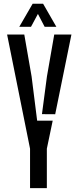

<svg xmlns="http://www.w3.org/2000/svg" viewBox="-20 -980 410 1000"><path d="M136.5 0V-205.5L17 -800H106.5L144.5 -582L173.5 -351.5H254.5L224 -205.5V0ZM198.5 -385.5 224.5 -582 262.5 -800H352L267.5 -385ZM80.5 -840.5 150 -960.5H204.5L273.5 -840.5H212.5L177.5 -907.5L141.5 -840.5Z"/></svg>

Font: Big Shoulders Stencil Display SemiBold
Style: Regular
Weight: 600
Designer: Patric King
Foundry: XO Type Co
Version: Version 1.000